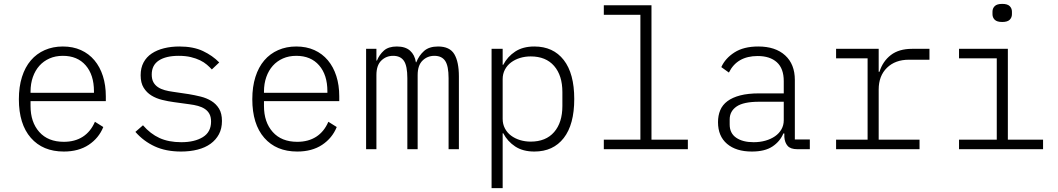

<svg xmlns="http://www.w3.org/2000/svg" viewBox="-20 -767 5440 987"><path d="M308 12Q200 12 138.5 -58.5Q77 -129 77 -257Q77 -321 93 -371.5Q109 -422 138.5 -456.5Q168 -491 210 -509.5Q252 -528 303 -528Q355 -528 396 -509.5Q437 -491 465.5 -457Q494 -423 509 -376Q524 -329 524 -272V-247H137V-222Q137 -139 182 -88.5Q227 -38 308 -38Q365 -38 405.5 -64Q446 -90 468 -141L511 -114Q488 -57 436 -22.5Q384 12 308 12ZM303 -480Q265 -480 234.5 -466.5Q204 -453 182.5 -429Q161 -405 149 -371Q137 -337 137 -296V-290H463V-298Q463 -382 420.5 -431Q378 -480 303 -480Z M911 12Q833 12 775.5 -14.5Q718 -41 676 -89L715 -123Q753 -79 800 -57.5Q847 -36 912 -36Q980 -36 1022.5 -62Q1065 -88 1065 -142Q1065 -166 1056.5 -181.5Q1048 -197 1033 -207Q1018 -217 998 -222.5Q978 -228 954 -231L874 -242Q844 -246 813.5 -253.5Q783 -261 758.5 -276Q734 -291 718.5 -316Q703 -341 703 -380Q703 -418 718 -446Q733 -474 760 -492Q787 -510 823.5 -519Q860 -528 902 -528Q974 -528 1023.5 -504.5Q1073 -481 1107 -446L1069 -410Q1058 -422 1043.5 -434.5Q1029 -447 1008.5 -457Q988 -467 961 -473.5Q934 -480 899 -480Q833 -480 796.5 -456Q760 -432 760 -384Q760 -360 768.5 -344.5Q777 -329 792 -319Q807 -309 827 -303.5Q847 -298 870 -295L951 -283Q981 -278 1011.5 -270.5Q1042 -263 1066.5 -248Q1091 -233 1106 -208.5Q1121 -184 1121 -145Q1121 -106 1105.5 -77Q1090 -48 1062.5 -28Q1035 -8 996 2Q957 12 911 12Z M1508 12Q1400 12 1338.5 -58.5Q1277 -129 1277 -257Q1277 -321 1293 -371.5Q1309 -422 1338.5 -456.5Q1368 -491 1410 -509.5Q1452 -528 1503 -528Q1555 -528 1596 -509.5Q1637 -491 1665.5 -457Q1694 -423 1709 -376Q1724 -329 1724 -272V-247H1337V-222Q1337 -139 1382 -88.5Q1427 -38 1508 -38Q1565 -38 1605.5 -64Q1646 -90 1668 -141L1711 -114Q1688 -57 1636 -22.5Q1584 12 1508 12ZM1503 -480Q1465 -480 1434.5 -466.5Q1404 -453 1382.5 -429Q1361 -405 1349 -371Q1337 -337 1337 -296V-290H1663V-298Q1663 -382 1620.5 -431Q1578 -480 1503 -480Z M1862 0V-516H1915V-456H1918Q1930 -486 1953.5 -507Q1977 -528 2020 -528Q2064 -528 2088 -506.5Q2112 -485 2118 -447H2120Q2134 -482 2160 -505Q2186 -528 2232 -528Q2292 -528 2315.5 -488.5Q2339 -449 2339 -374V0H2286V-365Q2286 -428 2268.5 -454Q2251 -480 2213 -480Q2177 -480 2152 -455.5Q2127 -431 2127 -381V0H2074V-365Q2074 -428 2056.5 -454Q2039 -480 2001 -480Q1965 -480 1940 -455.5Q1915 -431 1915 -381V0Z M2507 -516H2564V-434H2567Q2589 -476 2628.5 -502Q2668 -528 2727 -528Q2824 -528 2878 -458.5Q2932 -389 2932 -258Q2932 -127 2878 -57.5Q2824 12 2727 12Q2668 12 2628.5 -14Q2589 -40 2567 -82H2564V200H2507ZM2708 -39Q2786 -39 2828.5 -88Q2871 -137 2871 -222V-294Q2871 -379 2828.5 -428Q2786 -477 2708 -477Q2679 -477 2653 -469Q2627 -461 2607 -446Q2587 -431 2575.5 -409Q2564 -387 2564 -360V-156Q2564 -129 2575.5 -107Q2587 -85 2607 -70Q2627 -55 2653 -47Q2679 -39 2708 -39Z M3084 -49H3272V-691H3084V-740H3329V-49H3516V0H3084Z M4079 0Q4044 0 4029 -17Q4014 -34 4012 -63V-81H4007Q3990 -40 3951 -14Q3912 12 3845 12Q3764 12 3717.5 -27.5Q3671 -67 3671 -139Q3671 -173 3682.5 -200.5Q3694 -228 3719.5 -247Q3745 -266 3785 -276.5Q3825 -287 3883 -287H4009V-350Q4009 -415 3973.5 -447Q3938 -479 3875 -479Q3769 -479 3727 -394L3688 -422Q3708 -467 3755.5 -497.5Q3803 -528 3878 -528Q3966 -528 4016 -482.5Q4066 -437 4066 -356V-50H4143V0ZM3854 -36Q3887 -36 3915 -44Q3943 -52 3964 -66.5Q3985 -81 3997 -102Q4009 -123 4009 -149V-244H3883Q3802 -244 3766.5 -219.5Q3731 -195 3731 -153V-127Q3731 -82 3764.5 -59Q3798 -36 3854 -36Z M4278 -49H4440V-467H4278V-516H4497V-398H4501Q4518 -452 4559.5 -484Q4601 -516 4669 -516H4758V-460H4652Q4582 -460 4539.5 -418.5Q4497 -377 4497 -307V-49H4707V0H4278Z M5132 -654Q5105 -654 5093.5 -665.5Q5082 -677 5082 -694V-707Q5082 -724 5093.5 -735.5Q5105 -747 5132 -747Q5159 -747 5170.5 -735.5Q5182 -724 5182 -707V-694Q5182 -677 5170.5 -665.5Q5159 -654 5132 -654ZM4910 -49H5104V-467H4910V-516H5161V-49H5342V0H4910Z"/></svg>

Font: IBM Plex Mono Light
Style: Regular
Weight: 300
Monospace: yes
Designer: Mike Abbink, Paul van der Laan, Pieter van Rosmalen
Foundry: Bold Monday
Version: Version 2.3